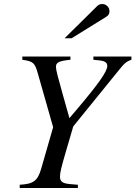

<svg xmlns="http://www.w3.org/2000/svg" viewBox="-20 -934 673 954"><path d="M633 -653H444V-637L473 -634C502 -631 513 -623 513 -606C513 -579 469 -517 364 -393L325 -347L294 -457C270 -542 258 -586 258 -601C258 -623 270 -631 330 -637V-653H91V-637C147 -629 153 -621 168 -569L244 -302L185 -97C167 -33 144 -20 78 -16V0H367V-16L331 -19C292 -22 278 -31 278 -56C278 -77 285 -104 308 -183L344 -306L563 -576C596 -617 604 -627 633 -637ZM301 -744H336L507 -850C519 -857 524 -866 524 -878C524 -898 508 -914 488 -914C478 -914 470 -911 463 -904Z"/></svg>

Font: STIXGeneral
Style: Italic
Weight: 400
Italic angle: -16.33°
Designer: MicroPress Inc., with final additions and corrections provided by Coen Hoffman, Elsevier (retired)
Version: Version 1.1.0